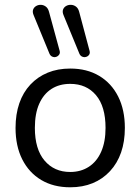

<svg xmlns="http://www.w3.org/2000/svg" viewBox="-20 -786 596 815"><path d="M278 9Q207 9 155 -22Q103 -53 74.5 -109.5Q46 -166 46 -243Q46 -301 62 -347.5Q78 -394 109 -427Q140 -460 182.5 -477.5Q225 -495 278 -495Q349 -495 401 -464Q453 -433 481.5 -376.5Q510 -320 510 -243Q510 -185 494 -139Q478 -93 447 -59.5Q416 -26 373.5 -8.5Q331 9 278 9ZM278 -56Q323 -56 357 -78Q391 -100 409.5 -142Q428 -184 428 -243Q428 -334 387.5 -382Q347 -430 278 -430Q232 -430 198.5 -408.5Q165 -387 146.5 -345.5Q128 -304 128 -243Q128 -153 169 -104.5Q210 -56 278 -56ZM317 -558 250 -721Q244 -735 247.5 -745Q251 -755 260.5 -760.5Q270 -766 281.5 -765.5Q293 -765 302.5 -758Q312 -751 316 -736L360 -571Q363 -561 358.5 -554Q354 -547 345.5 -544.5Q337 -542 329 -545.5Q321 -549 317 -558ZM190 -558 123 -721Q117 -735 120.5 -745Q124 -755 133.5 -760.5Q143 -766 154 -765.5Q165 -765 174.5 -758Q184 -751 188 -736L233 -571Q236 -561 231 -554Q226 -547 218 -544.5Q210 -542 202 -545.5Q194 -549 190 -558Z"/></svg>

Font: Nunito
Style: Regular
Weight: 400
Designer: Vernon Adams
Foundry: Vernon Adams
Version: Version 3.602